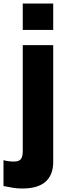

<svg xmlns="http://www.w3.org/2000/svg" viewBox="-60 -827 394 1097"><path d="M70 -807H244V-656H70ZM-40 236V88Q-14 96 19 96Q48 96 59 82.5Q70 69 70 36V-569H244V99Q244 172 200.5 211Q157 250 68 250Q41 250 17.5 246.5Q-6 243 -40 236Z"/></svg>

Font: Biryani Black
Style: Regular
Weight: 900
Designer: Dan Reynolds and Mathieu Reguer
Foundry: Dan Reynolds and Mathieu Reguer
Version: Version 1.004; ttfautohint (v1.1) -l 5 -r 5 -G 72 -x 0 -D la